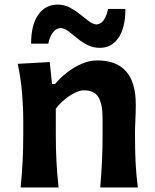

<svg xmlns="http://www.w3.org/2000/svg" viewBox="-20 -830 686 850"><path d="M71.3 0Q77.1 -59.6 80.1 -115Q83 -170.4 83 -238.3V-293Q83 -355 77.6 -418.7Q72.3 -482.4 58.6 -547.4L200.2 -555.2L210.4 -458H223.6Q245.6 -484.4 275.9 -508.3Q306.2 -532.2 341.1 -547.4Q376 -562.5 410.6 -562.5Q581.1 -562.5 581.1 -367.2Q581.1 -331.5 579.3 -298.6Q577.6 -265.6 577.6 -238.3Q577.6 -170.4 580.1 -115Q582.5 -59.6 590.3 0H423.8Q428.7 -59.6 431.4 -114Q434.1 -168.5 434.1 -231V-307.6Q434.1 -368.7 416 -399.4Q397.9 -430.2 351.1 -430.2Q334 -430.2 311 -418.9Q288.1 -407.7 265.9 -389.4Q243.7 -371.1 227.1 -348.6V-231Q227.1 -168.5 230 -114Q232.9 -59.6 239.3 0ZM422.4 -618.2Q391.1 -618.2 366.5 -631.1Q341.8 -644 321.5 -660.9Q301.3 -677.7 283.4 -691.2Q265.6 -704.6 248 -706.1Q227.5 -704.1 213.6 -685.5Q199.7 -667 193.8 -636.7H117.7Q117.7 -720.2 149.4 -764.9Q181.2 -809.6 234.9 -809.6Q264.6 -809.6 289.1 -796.6Q313.5 -783.7 334.2 -766.8Q355 -750 372.8 -736.6Q390.6 -723.1 407.2 -721.7Q427.7 -723.6 439.9 -741.9Q452.1 -760.3 458.5 -790.5H535.2Q535.2 -707.5 504.6 -662.8Q474.1 -618.2 422.4 -618.2Z"/></svg>

Font: Pinar DS4-SemiBold
Style: Regular
Weight: 600
Designer: Amin Abedi
Version: Version 2.000